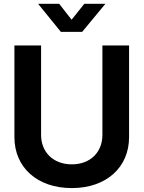

<svg xmlns="http://www.w3.org/2000/svg" viewBox="-20 -963 744 995"><path d="M352.1 11.7C531.7 11.7 648.9 -96.2 648.9 -252.4V-727.5H510.7V-263.7C510.7 -175.3 449.2 -111.3 352.1 -111.3C255.4 -111.3 192.9 -175.3 192.9 -263.7V-727.5H54.7V-252.4C54.7 -96.2 171.9 11.7 352.1 11.7ZM286.6 -943.4H177.7V-942.9L295.4 -797.9H405.8L525.9 -942.9V-943.4H417L351.1 -860.8Z"/></svg>

Font: Raveo Display Display SemiBold
Style: Regular
Weight: 600
Designer: Jakub Foglar, Rasmus Andersson (Inter)
Foundry: Jakubfoglar.com
Version: Version 1.100;Glyphs 3.2.3 (3260)